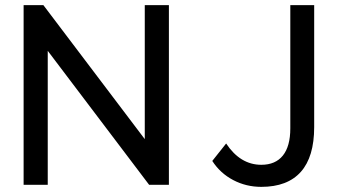

<svg xmlns="http://www.w3.org/2000/svg" viewBox="-20 -720 1365 748"><path d="M638 -700H544V-178L149 -700H72V0H166V-522L561 0H638ZM888.5 -18.5C922.2 -0.8 958.7 8 998 8C1066 8 1117.3 -11.5 1152 -50.5C1186.7 -89.5 1204 -147.7 1204 -225V-700H1111V-220C1111 -173.3 1101.3 -138 1082 -114C1062.7 -90 1034.7 -78 998 -78C943.3 -78 897.7 -105.7 861 -161L807 -93C827.7 -61 854.8 -36.2 888.5 -18.5Z"/></svg>

Font: Rookery
Style: Regular
Weight: 400
Designer: Ryan Kimball / Julieta Ulanovsky
Foundry: Motorola Mobility LLC.
Version: Version 1.0